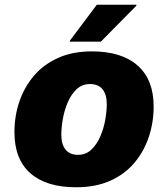

<svg xmlns="http://www.w3.org/2000/svg" viewBox="-20 -780 702 811"><path d="M41 -222Q41 -289 61.5 -350Q82 -411 122.5 -459Q163 -507 224.5 -535Q286 -563 368 -563Q493 -563 561 -503.5Q629 -444 629 -330Q629 -263 608.5 -201.5Q588 -140 547.5 -92Q507 -44 445.5 -16.5Q384 11 301 11Q176 11 108.5 -48Q41 -107 41 -222ZM239 -211Q239 -170 257 -148Q275 -126 309 -126Q343 -126 366 -148Q389 -170 403.5 -203.5Q418 -237 424.5 -273.5Q431 -310 431 -340Q431 -381 413 -403Q395 -425 360 -425Q327 -425 304 -403.5Q281 -382 266.5 -348.5Q252 -315 245.5 -278Q239 -241 239 -211ZM275 -604V-608L389 -760H556V-756L406 -604Z"/></svg>

Font: Kufam ExtraBold
Style: Italic
Weight: 800
Italic angle: -11°
Designer: Artur Schmal
Foundry: Original Type
Version: Version 1.301; ttfautohint (v1.8.3)